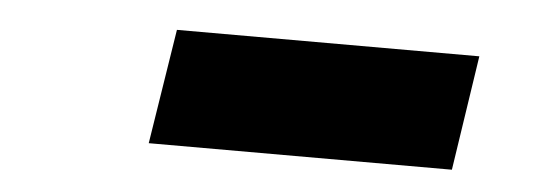

<svg xmlns="http://www.w3.org/2000/svg" viewBox="-27 -820 726 253"><g transform="rotate(5 336.0 -693.0)"><path d="M175 -617 199 -769H599L576 -617Z"/></g></svg>

Font: Georama ExtraExtended ExtraBold
Style: Italic
Weight: 800
Width: 8
Italic angle: -9°
Designer: Jean-Baptiste Levee
Foundry: Production Type
Version: Version 1.000